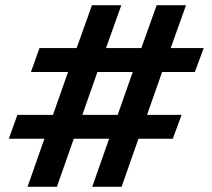

<svg xmlns="http://www.w3.org/2000/svg" viewBox="-20 -720 817 739"><path d="M637 -535H764L730 -443H604L546 -278H679L645 -186H513L448 -1H335L400 -186H264L199 -1H86L151 -186H14L47 -278H184L242 -443H99L132 -535H275L334 -700H447L388 -535H524L583 -700H696ZM297 -278H433L491 -443H355Z"/></svg>

Font: Tilda Sans Bold
Style: Regular
Weight: 700
Designer: ParaType Ltd
Foundry: ParaType Ltd
Version: Version 1.009